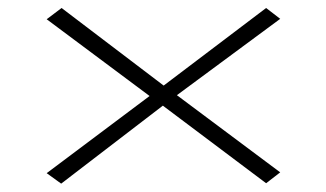

<svg xmlns="http://www.w3.org/2000/svg" viewBox="-20 -489 804 473"><path d="M130.7 -36.6 381.2 -228.7 635.6 -37.6 670.3 -64.4 415.8 -254.5 670.3 -442.6 635.6 -469.3 383.2 -278.2 131.7 -469.3 95 -441.6 348.5 -252.5 95 -62.4Z"/></svg>

Font: Biblismive
Style: Regular
Weight: 400
Designer: Susan Drake
Foundry: Susan Drake
Version: Version 1.0; ttfautohint (v1.8.4.7-5d5b)